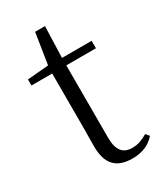

<svg xmlns="http://www.w3.org/2000/svg" viewBox="-173 -739 709 825"><g transform="rotate(-30 181.0 -326.5)"><path d="M234 14C283 14 320 -2 347 -33L333 -50C306 -35 286 -26 256 -26C211 -26 187 -53 187 -116V-475H334V-512H187L192 -667H143L119 -514L14 -505V-475H117V-201C117 -165 116 -146 116 -115C116 -28 153 14 234 14Z"/></g></svg>

Font: Noto Serif CJK TC Light
Style: Regular
Weight: 300
Designer: Ryoko NISHIZUKA 西塚涼子 (kana & ideographs); Frank Grießhammer (Latin, Greek & Cyrillic); Wenlong ZHANG 张文龙 (bopomofo); San
Foundry: Adobe
Version: Version 2.001;hotconv 1.1.0;makeotfexe 2.6.0